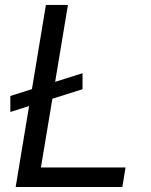

<svg xmlns="http://www.w3.org/2000/svg" viewBox="-20 -747 602 767"><path d="M309.7 -454.5V-390.6L189.3 -352.6L143.5 -78.1H481.5L468.8 0H42.6L96.2 -323.5L21.3 -299.7V-363.6L107.6 -391L163.4 -727.3H251.4L200.3 -420.1Z"/></svg>

Font: Inter P
Style: Italic
Weight: 400
Italic angle: -9.40001°
Designer: Rasmus Andersson
Foundry: rsms
Version: Version 3.018;git-588b23468